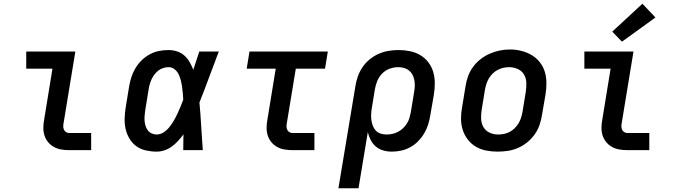

<svg xmlns="http://www.w3.org/2000/svg" viewBox="-20 -807 3640 1032"><path d="M352 0Q330 0 309 -3.5Q288 -7 270 -17Q252 -27 239 -42.5Q226 -58 219.5 -77.5Q213 -97 213 -119Q213 -141 217 -162L262 -438H121V-530H385L322 -147Q320 -138 320 -128.5Q320 -119 323.5 -110.5Q327 -102 335 -97Q343 -92 352 -92H470V0Z M822 8Q793 8 764 1.5Q735 -5 712.5 -21.5Q690 -38 675.5 -62.5Q661 -87 655 -114.5Q649 -142 650 -172Q651 -202 656 -232L674 -342Q678 -367 686 -392Q694 -417 708 -440.5Q722 -464 741.5 -483Q761 -502 785 -515Q809 -528 834.5 -533Q860 -538 886 -538Q910 -538 932.5 -530.5Q955 -523 971.5 -508Q988 -493 999.5 -473Q1011 -453 1019 -432Q1027 -456 1035 -480.5Q1043 -505 1051 -530H1156Q1130 -462 1104.5 -393Q1079 -324 1052 -256Q1058 -192 1061.5 -128Q1065 -64 1070 0H965Q965 -21 965.5 -42.5Q966 -64 966 -85Q953 -67 937.5 -50Q922 -33 903.5 -19.5Q885 -6 864 1Q843 8 822 8ZM822 -84Q842 -84 860 -96Q878 -108 891 -124.5Q904 -141 914.5 -159Q925 -177 933.5 -195.5Q942 -214 950 -233Q958 -252 965 -271Q964 -289 962.5 -306.5Q961 -324 958.5 -341.5Q956 -359 951.5 -376.5Q947 -394 939.5 -409Q932 -424 918 -435Q904 -446 886 -446Q872 -446 857.5 -441.5Q843 -437 831.5 -428Q820 -419 810.5 -407Q801 -395 795 -381.5Q789 -368 785 -354.5Q781 -341 779 -327L761 -217Q759 -202 757.5 -187.5Q756 -173 757 -159Q758 -145 762 -131.5Q766 -118 774 -107Q782 -96 795 -90Q808 -84 822 -84Z M1552 0Q1530 0 1509 -3.5Q1488 -7 1470 -17Q1452 -27 1439 -42.5Q1426 -58 1419.5 -77.5Q1413 -97 1413 -119Q1413 -141 1417 -162L1462 -438H1306L1321 -530H1742L1727 -438H1570L1522 -147Q1520 -138 1520 -128.5Q1520 -119 1523.5 -110.5Q1527 -102 1535 -97Q1543 -92 1552 -92H1670V0Z M1799 205 1890 -342Q1894 -369 1903 -395Q1912 -421 1928 -445Q1944 -469 1966.5 -487.5Q1989 -506 2015 -517.5Q2041 -529 2068 -533.5Q2095 -538 2122 -538Q2153 -538 2183 -532Q2213 -526 2238.5 -511Q2264 -496 2282 -472.5Q2300 -449 2308.5 -420.5Q2317 -392 2317 -360.5Q2317 -329 2312 -298L2293 -188Q2289 -163 2281.5 -138.5Q2274 -114 2260.5 -91Q2247 -68 2228 -48.5Q2209 -29 2185.5 -16Q2162 -3 2136.5 2.5Q2111 8 2086 8Q2062 8 2039.5 1.5Q2017 -5 2000 -19.5Q1983 -34 1972.5 -54.5Q1962 -75 1957 -97L1907 205ZM2058 -84Q2074 -84 2089.5 -87.5Q2105 -91 2119.5 -98.5Q2134 -106 2146 -117.5Q2158 -129 2167 -143Q2176 -157 2180.5 -172.5Q2185 -188 2188 -203L2206 -313Q2209 -329 2209.5 -345.5Q2210 -362 2207 -377Q2204 -392 2197 -405.5Q2190 -419 2178 -428.5Q2166 -438 2151 -442Q2136 -446 2120 -446Q2097 -446 2074 -437.5Q2051 -429 2034 -411.5Q2017 -394 2008 -372Q1999 -350 1995 -327L1979 -229Q1976 -212 1975 -195.5Q1974 -179 1976 -163Q1978 -147 1983.5 -132Q1989 -117 1999.5 -105.5Q2010 -94 2025.5 -89Q2041 -84 2058 -84Z M2654 8Q2623 8 2592.5 2Q2562 -4 2537 -19Q2512 -34 2494 -57.5Q2476 -81 2467 -109.5Q2458 -138 2458 -169.5Q2458 -201 2464 -232L2482 -342Q2486 -369 2495.5 -396Q2505 -423 2522 -446.5Q2539 -470 2562.5 -488.5Q2586 -507 2612.5 -518.5Q2639 -530 2666 -535.5Q2693 -541 2721 -541Q2753 -541 2782.5 -533.5Q2812 -526 2837.5 -511Q2863 -496 2881.5 -472.5Q2900 -449 2908.5 -420.5Q2917 -392 2917 -360.5Q2917 -329 2912 -298L2893 -188Q2889 -161 2879.5 -134Q2870 -107 2853 -83.5Q2836 -60 2813 -41.5Q2790 -23 2763.5 -11.5Q2737 0 2709 4Q2681 8 2654 8ZM2656 -84Q2672 -84 2688 -87Q2704 -90 2718.5 -97.5Q2733 -105 2745.5 -117Q2758 -129 2766.5 -143Q2775 -157 2780 -172Q2785 -187 2788 -203L2806 -313Q2810 -338 2809 -362.5Q2808 -387 2796.5 -406.5Q2785 -426 2763 -436Q2741 -446 2717 -446Q2701 -446 2685.5 -442.5Q2670 -439 2655.5 -431.5Q2641 -424 2629 -412.5Q2617 -401 2608.5 -387Q2600 -373 2595 -357.5Q2590 -342 2587 -327L2569 -217Q2565 -193 2566 -168.5Q2567 -144 2578 -124.5Q2589 -105 2610.5 -94.5Q2632 -84 2656 -84Q2656 -84 2656 -84Q2656 -84 2656 -84Z M3352 0Q3330 0 3309 -3.5Q3288 -7 3270 -17Q3252 -27 3239 -42.5Q3226 -58 3219.5 -77.5Q3213 -97 3213 -119Q3213 -141 3217 -162L3262 -438H3121V-530H3385L3322 -147Q3320 -138 3320 -128.5Q3320 -119 3323.5 -110.5Q3327 -102 3335 -97Q3343 -92 3352 -92H3470V0ZM3323 -583 3271 -637 3433 -787 3503 -713Z"/></svg>

Font: Iosevka Curly Slab SmBdExObl
Style: Regular
Weight: 600
Width: 7
Italic angle: -9°
Monospace: yes
Designer: Belleve Invis
Foundry: Belleve Invis
Version: Version 11.1.0; ttfautohint (v1.8.3)